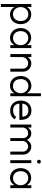

<svg xmlns="http://www.w3.org/2000/svg" viewBox="1802 -2584 1012 4657"><g transform="rotate(90 2308.5 -256.0)"><path d="M492 -251Q492 -304 472 -346.5Q452 -389 414 -413Q376 -437 322 -437Q276 -437 237 -412.5Q198 -388 174.5 -345Q151 -302 151 -251Q151 -199 174.5 -156Q198 -113 237 -88Q276 -63 322 -63Q376 -63 414 -87.5Q452 -112 472 -154.5Q492 -197 492 -251ZM566 -251Q566 -180 537.5 -121Q509 -62 453.5 -27Q398 8 323 8Q274 8 224.5 -22Q175 -52 151 -100V230H78V-509H151V-401Q174 -452 223.5 -480Q273 -508 323 -508Q398 -508 453.5 -473Q509 -438 537.5 -379.5Q566 -321 566 -251Z M1077 -250Q1077 -304 1053 -346Q1029 -388 989.5 -411.5Q950 -435 905 -435Q851 -435 812.5 -411Q774 -387 754.5 -345Q735 -303 735 -250Q735 -197 754.5 -155Q774 -113 812.5 -89Q851 -65 905 -65Q950 -65 989.5 -88Q1029 -111 1053 -153.5Q1077 -196 1077 -250ZM1147 0H1075V-100Q1052 -62 1024 -38.5Q996 -15 965.5 -4Q935 7 904 7Q829 7 774 -28Q719 -63 690.5 -121.5Q662 -180 662 -250Q662 -321 690.5 -379Q719 -437 774 -471.5Q829 -506 904 -506Q951 -506 996.5 -480Q1042 -454 1075 -401V-509H1147Z M1515 -432Q1473 -432 1438.5 -411Q1404 -390 1384.5 -357Q1365 -324 1365 -290V0H1292V-509H1365V-422Q1383 -448 1405.5 -467.5Q1428 -487 1456 -498Q1484 -509 1518 -509Q1576 -509 1622 -482Q1668 -455 1693.5 -409Q1719 -363 1719 -307V0H1646V-300Q1646 -355 1611 -393.5Q1576 -432 1515 -432Z M2242 -251Q2242 -303 2218.5 -346Q2195 -389 2155.5 -414Q2116 -439 2070 -439Q2015 -439 1976.5 -414.5Q1938 -390 1918 -347.5Q1898 -305 1898 -251Q1898 -197 1917.5 -154.5Q1937 -112 1976 -87.5Q2015 -63 2070 -63Q2116 -63 2155.5 -88Q2195 -113 2218.5 -156Q2242 -199 2242 -251ZM2314 0H2242V-101Q2211 -46 2164.5 -19Q2118 8 2067 8Q1992 8 1937 -27Q1882 -62 1853 -121Q1824 -180 1824 -251Q1824 -322 1853 -381Q1882 -440 1937 -475Q1992 -510 2067 -510Q2101 -510 2133 -498.5Q2165 -487 2193.5 -462.5Q2222 -438 2242 -401V-742H2314Z M2663 -438Q2588 -438 2544.5 -401Q2501 -364 2494 -291H2808H2813Q2811 -330 2795.5 -363Q2780 -396 2747 -417Q2714 -438 2663 -438ZM2886 -219H2494Q2498 -147 2540.5 -107Q2583 -67 2661 -67Q2723 -67 2761.5 -89Q2800 -111 2813 -142L2873 -109Q2852 -62 2798 -29.5Q2744 3 2660 3Q2585 3 2530.5 -31.5Q2476 -66 2448 -124.5Q2420 -183 2420 -254Q2420 -325 2448 -383.5Q2476 -442 2530.5 -476.5Q2585 -511 2660 -511Q2731 -511 2776 -483.5Q2821 -456 2840.5 -426Q2860 -396 2867 -374L2868 -373Q2883 -333 2886.5 -292Q2890 -251 2886 -219Z M3537 -433Q3504 -433 3472.5 -416Q3441 -399 3421 -371Q3401 -343 3401 -312V0H3329V-312Q3329 -363 3297.5 -397.5Q3266 -432 3210 -432Q3175 -432 3143.5 -415Q3112 -398 3093 -368.5Q3074 -339 3074 -304V0H3001V-509H3074V-421Q3099 -463 3133.5 -486Q3168 -509 3213 -509Q3268 -509 3306.5 -484.5Q3345 -460 3372 -407Q3405 -453 3445 -481Q3485 -509 3540 -509Q3588 -509 3632 -483.5Q3676 -458 3703 -414.5Q3730 -371 3730 -320V0H3657V-312Q3657 -343 3640 -371Q3623 -399 3595 -416Q3567 -433 3537 -433Z M3938 -509V0H3866V-509ZM3947 -693.7Q3947 -674 3935 -661Q3923 -648 3901.7 -648Q3880.4 -648 3868.2 -661Q3856 -674.1 3856 -694Q3856 -714 3868.2 -726.5Q3880.4 -739 3901.7 -739Q3923 -739 3935 -726.2Q3947 -713.3 3947 -693.7Z M4474 -250Q4474 -304 4450 -346Q4426 -388 4386.5 -411.5Q4347 -435 4302 -435Q4248 -435 4209.5 -411Q4171 -387 4151.5 -345Q4132 -303 4132 -250Q4132 -197 4151.5 -155Q4171 -113 4209.5 -89Q4248 -65 4302 -65Q4347 -65 4386.5 -88Q4426 -111 4450 -153.5Q4474 -196 4474 -250ZM4544 0H4472V-100Q4449 -62 4421 -38.5Q4393 -15 4362.5 -4Q4332 7 4301 7Q4226 7 4171 -28Q4116 -63 4087.5 -121.5Q4059 -180 4059 -250Q4059 -321 4087.5 -379Q4116 -437 4171 -471.5Q4226 -506 4301 -506Q4348 -506 4393.5 -480Q4439 -454 4472 -401V-509H4544Z"/></g></svg>

Font: SUIT Variable
Style: Regular
Weight: 400
Designer: Sunn Youn; Korean Glyphs from Source Han Sans (Sandoll Communications; Soo-young Jang, Joo-yeon Kang)
Foundry: Sunn
Version: Version 1.150;FEAKit 1.0